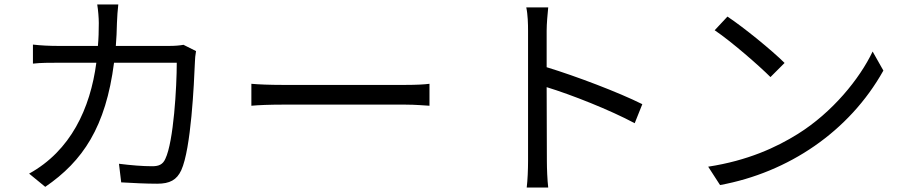

<svg xmlns="http://www.w3.org/2000/svg" viewBox="-20 -807 4040 857"><path d="M799 -607C782 -604 762 -602 735 -602H497C500 -635 501 -669 502 -705C503 -729 505 -764 508 -787H414C418 -763 421 -727 421 -704C421 -668 420 -634 417 -602H241C200 -602 162 -604 127 -608V-523C162 -527 202 -527 242 -527H410C383 -322 295 -134 110 -32L182 27C350 -88 452 -240 489 -527H769C769 -419 755 -175 718 -98C707 -73 689 -65 660 -65C617 -65 567 -69 511 -76L521 7C573 10 631 13 682 13C738 13 769 -4 789 -47C833 -143 846 -434 850 -530C850 -545 852 -560 855 -579Z M1102 -335C1133 -338 1185 -340 1241 -340H1790C1835 -340 1877 -336 1897 -335V-433C1874 -430 1840 -428 1789 -428H1241C1185 -428 1133 -430 1102 -433Z M2847 -342C2741 -395 2551 -467 2420 -507V-670C2420 -701 2424 -743 2427 -774H2329C2336 -743 2337 -698 2337 -670V-88C2337 -51 2335 -2 2331 30H2427C2423 -3 2421 -56 2421 -88L2420 -418C2531 -384 2703 -316 2813 -257Z M3170 -672C3244 -622 3368 -514 3419 -463L3482 -526C3426 -582 3298 -686 3227 -733ZM3194 19C3499 -37 3771 -220 3923 -492L3875 -577C3817 -455 3695 -305 3541 -209C3445 -149 3317 -90 3141 -63Z"/></svg>

Font: Spoqa Han Sans Neo Regular
Style: Regular
Weight: 400
Designer: [Spoqa Han Sans Neo] Dong-huui Kim  Younghwa Kang  Yujin Lee  [Noto Sans] Ryoko NISHIZUKA  (kana & ideographs); Paul D. 
Foundry: Spoqa (http://www.spoqa-han-sans.com)
Version: Version 1.000